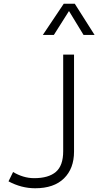

<svg xmlns="http://www.w3.org/2000/svg" viewBox="-20 -992 526 1027"><path d="M168 15Q94.5 15 25.5 -22L50 -72Q75.5 -56.5 104 -47.8Q132.5 -39 163 -39Q239.5 -39 278.8 -72.5Q318 -106 318 -183V-700H376V-181Q376 -90.5 322.2 -37.8Q268.5 15 168 15ZM209 -805 321 -972H380L486 -805H427L349 -933L268 -805Z"/></svg>

Font: Geologica Thin
Style: Regular
Weight: 100
Designer: Sindre Bremnes, Frode Helland
Foundry: Monokrom Skriftforlag AS
Version: Version 1.010; ttfautohint (v1.8.4.7-5d5b);gftools[0.9.28]